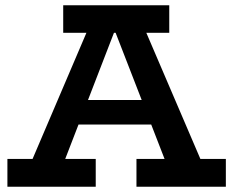

<svg xmlns="http://www.w3.org/2000/svg" viewBox="-20 -706 882 726"><path d="M66 -18 329 -634H511L775 -18H636L397 -634H431L193 -18ZM8 0V-105H342V0ZM238 -235 262 -328H572L594 -235ZM496 0V-105H834V0ZM219 -582V-686H620V-582Z"/></svg>

Font: BioRhyme
Style: Bold
Weight: 700
Designer: Aoife Mooney
Foundry: Aoife Mooney Type
Version: Version 1.600;gftools[0.9.33]